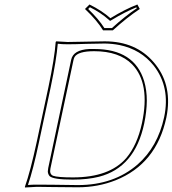

<svg xmlns="http://www.w3.org/2000/svg" viewBox="-20 -832 768 855"><path d="M281.2 -645Q313.5 -645 363.8 -646.5Q415 -647.9 446.8 -647.9Q585 -647.9 665 -554.2Q745.1 -460.9 724.1 -326.7Q722.7 -316.9 720.7 -308.1Q676.8 -102.1 495.1 -29.3Q416 2 326.7 2Q270.5 2 216.8 1Q175.3 0 144 0L91.3 2.9L90.8 0Q115.2 -68.8 143.6 -200.2L195.8 -444.8Q223.1 -574.2 228 -645L230.5 -647.9Q232.9 -647.9 281.2 -645ZM204.6 -82Q199.2 -56.6 216.3 -49.3Q236.3 -42 304.7 -42Q467.3 -42 542 -127.9Q591.3 -186 612.3 -284.2Q649.9 -461.4 568.4 -545.4Q510.3 -604 399.4 -604Q327.6 -604 312 -578.1Q308.6 -571.3 307.1 -564ZM439 -696.8Q412.1 -741.2 358.4 -792L378.4 -812Q433.1 -785.2 471.7 -751Q537.1 -791 591.8 -812L602.5 -792Q544.9 -753.9 482.4 -696.8ZM281.2 -634.8Q255.9 -634.8 237.3 -637.2Q231.4 -566.4 205.6 -442.9L153.3 -197.8Q127.4 -75.2 104.5 -8.3Q123 -9.8 144 -9.8Q176.3 -9.8 217.3 -9.3Q272 -8.3 326.7 -7.8Q486.8 -7.8 592.8 -99.6Q682.1 -177.7 710.9 -310.1Q739.3 -443.8 664.6 -539.6Q607.4 -611.3 512.7 -631.3Q480.5 -637.7 446.8 -638.2Q415 -638.2 364.3 -636.7Q313 -634.8 281.2 -634.8ZM194.8 -84 296.9 -565.9Q306.2 -609.9 377.4 -613.8Q387.7 -614.3 399.4 -613.8Q579.1 -613.8 622.1 -470.2Q633.8 -430.2 633.8 -383.3Q633.3 -335 622.1 -281.7Q580.6 -85.9 420.9 -44.9Q370.6 -32.2 304.7 -32.2Q216.3 -32.2 200.7 -47.9Q193.4 -56.6 192.9 -68.8Q193.4 -75.7 194.8 -84ZM444.8 -707H478.5Q536.6 -759.8 589.4 -795.4L586.9 -799.3Q535.6 -778.3 477.1 -742.7L470.2 -738.8L464.8 -743.7Q428.7 -775.9 380.4 -799.8L372.6 -792Q419.4 -747.1 444.8 -707Z"/></svg>

Font: Linux Biolinum Outline O
Style: Italic
Weight: 400
Italic angle: -12°
Designer: Philipp H. Poll
Foundry: Philipp H. Poll
Version: Version 0.6.2